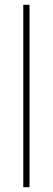

<svg xmlns="http://www.w3.org/2000/svg" viewBox="-20 -831 219 800"><path d="M103 -51V-811H77V-51Z"/></svg>

Font: Noto Sans Tamil UI Condensed Thin
Style: Regular
Weight: 100
Width: 3
Designer: Jelle Bosma - Monotype Design Team
Foundry: Monotype Imaging Inc.
Version: Version 2.004